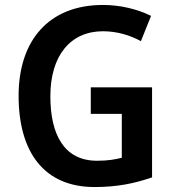

<svg xmlns="http://www.w3.org/2000/svg" viewBox="-20 -744 703 774"><path d="M346 -392V-285H471V-108C443 -101 415 -96 371 -96C237 -96 183 -204 183 -356C183 -521 265 -618 395 -618C451 -618 505 -602 548 -578L589 -680C534 -707 466 -724 395 -724C176 -724 55 -580 55 -358C55 -129 159 10 361 10C451 10 521 -4 593 -29V-392Z"/></svg>

Font: Noto Sans Kannada SemiCondensed SemiBold
Style: Regular
Weight: 600
Width: 4
Designer: Jelle Bosma - Monotype Design Team
Foundry: Monotype Imaging Inc.
Version: Version 2.005